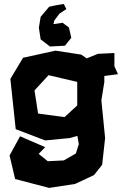

<svg xmlns="http://www.w3.org/2000/svg" viewBox="-20 -753 602 948"><path d="M289.1 -640.6 244.1 -633.8 248 -651.4 273.4 -685.5 307.6 -708 294.9 -733.4 253.9 -726.6 222.7 -719.7 180.7 -669.9 171.9 -616.2 180.7 -558.6 226.6 -523.4 300.8 -527.3 332 -566.4 320.3 -617.2ZM495.1 -347.7V-377.9L562.5 -386.7L544.9 -425.8V-491.2L463.9 -487.3L408.2 -464.8L380.9 -483.4L253.9 -502.9L93.8 -467.8L31.2 -363.3L57.6 -115.2L203.1 -59.6L324.2 -71.3L362.3 -82L369.1 -41L354.5 4.9L294.9 39.1L215.8 43L170.9 6.8L203.1 -26.4L79.1 -80.1L27.3 14.6L54.7 130.9L222.7 174.8L350.6 155.3L444.3 111.3L484.4 60.5L499 -71.3L480.5 -257.8ZM219.7 -381.8 361.3 -348.6V-232.4L298.8 -174.8L168 -192.4L150.4 -306.6Z"/></svg>

Font: MaokenAssortedSans-TC
Style: Regular
Weight: 500
Version: Version 0.83